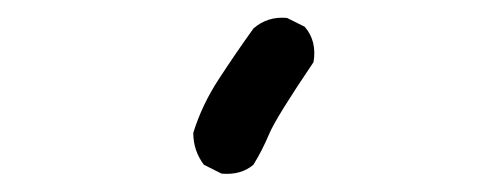

<svg xmlns="http://www.w3.org/2000/svg" viewBox="-20 -844 540 212"><path d="M224.6 -652.3 205.1 -662.1Q193.4 -677.7 193.4 -697.3Q203.1 -728.5 221.7 -756.8Q240.2 -785.2 259.8 -812.5Q275.4 -826.2 296.9 -824.2L316.4 -814.5Q330.1 -798.8 326.2 -775.4Q285.2 -714.8 277.3 -696.3Q269.5 -677.7 259.8 -662.1Q246.1 -650.4 224.6 -652.3Z"/></svg>

Font: JasonHandwriting2
Style: Regular
Weight: 400
Version: Version 1.05.10